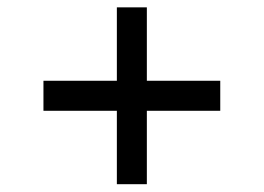

<svg xmlns="http://www.w3.org/2000/svg" viewBox="-20 -538 699 509"><path d="M289.8 -323.9V-518.5H369.3V-323.9H563.9V-244.3H369.3V-49.7H289.8V-244.3H95.2V-323.9Z"/></svg>

Font: Inter P
Style: Regular
Weight: 400
Designer: Rasmus Andersson
Foundry: rsms
Version: Version 3.018;git-588b23468